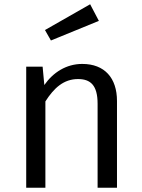

<svg xmlns="http://www.w3.org/2000/svg" viewBox="-20 -881 665 901"><path d="M444 -783 403 -861 191 -740 219 -691ZM366 -581C291 -581 229 -541 188 -482L180 -568H103V0H193V-405C233 -468 279 -510 346 -510C404 -510 438 -482 438 -394V0H529V-407C529 -515 471 -581 366 -581Z"/></svg>

Font: Glow Sans SC Normal Book
Style: Regular
Weight: 500
Designer: Ryoko NISHIZUKA (kana, bopomofo & ideographs); Paul D. Hunt (Latin, Greek & Cyrillic); Sandoll Communications, Soo-young
Version: Version 0.93